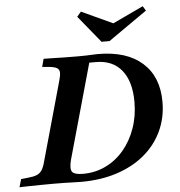

<svg xmlns="http://www.w3.org/2000/svg" viewBox="-73 -820 817 871"><g transform="rotate(-5 335.5 -384.5)"><path d="M132.3 -2.4Q106.5 -2.4 78.2 -2Q50 -1.6 24.6 -1.2Q-0.8 -0.8 -19.4 0L-8.9 -36.3L21.8 -39.5Q48.4 -41.9 62.9 -48Q77.4 -54 86.3 -67.3Q95.2 -80.6 101.6 -105.6L202.4 -465.3Q209.7 -490.3 208.9 -503.6Q208.1 -516.9 197.2 -523.4Q186.3 -529.8 160.5 -532.3L130.6 -534.7L140.3 -571Q158.1 -571 183.5 -570.2Q208.9 -569.4 237.1 -569Q265.3 -568.5 291.1 -568.5H299.2Q318.5 -568.5 334.7 -569Q350.8 -569.4 364.1 -570.2Q377.4 -571 387.9 -571Q517.7 -571 589.1 -507.7Q660.5 -444.4 660.5 -329.8Q660.5 -257.3 631.9 -196.4Q603.2 -135.5 550.4 -91.5Q497.6 -47.6 424.6 -23.8Q351.6 0 262.9 0Q244.4 0 225.8 -0.8Q207.3 -1.6 185.9 -2Q164.5 -2.4 136.3 -2.4ZM273.4 -35.5Q329 -35.5 376.6 -58.5Q424.2 -81.5 459.3 -123Q494.4 -164.5 514.1 -220.2Q533.9 -275.8 533.9 -340.3Q533.9 -433.9 492.7 -484.7Q451.6 -535.5 375.8 -535.5H345.2L224.2 -104Q213.7 -63.7 223.8 -49.6Q233.9 -35.5 273.4 -35.5ZM608.9 -769.4 621.8 -748.4 445.2 -625H408.9L308.9 -747.6L327.4 -769.4L493.5 -692.7L425.8 -683.1Z"/></g></svg>

Font: Playfair 9pt
Style: Bold Italic
Weight: 700
Italic angle: -15.6°
Designer: Claus Eggers Sørensen
Foundry: Claus Eggers Sørensen
Version: Version 2.203